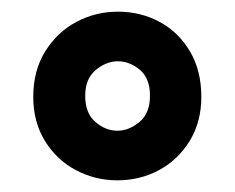

<svg xmlns="http://www.w3.org/2000/svg" viewBox="-20 -732 403 329"><path d="M181 -423Q143 -423 110 -440.5Q77 -458 57 -490.5Q37 -523 37 -566Q37 -611 57.5 -644Q78 -677 111 -694.5Q144 -712 182 -712Q221 -712 253.5 -694.5Q286 -677 305.5 -644Q325 -611 325 -566Q325 -523 305 -490.5Q285 -458 252.5 -440.5Q220 -423 181 -423ZM181 -508Q201 -508 219 -523Q237 -538 237 -568Q237 -598 219.5 -612.5Q202 -627 182 -627Q162 -627 144 -612Q126 -597 126 -568Q126 -538 143.5 -523Q161 -508 181 -508Z"/></svg>

Font: DM Sans 9pt
Style: Bold
Weight: 700
Designer: Colophon Foundry, Jonny Pinhorn
Foundry: Colophon Foundry
Version: Version 4.004;gftools[0.9.30]